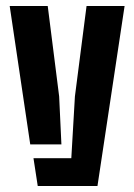

<svg xmlns="http://www.w3.org/2000/svg" viewBox="-20 -620 448 640"><path d="M12.3 -600H139.1L177.2 -298.5L184.7 -138.7H80.8ZM91.6 -92.6H217.7L229.7 -298.5L268.5 -600H395.3L304.9 0H105.8Z"/></svg>

Font: Big Shoulders Stencil Thin
Style: Regular
Weight: 100
Designer: Patric King
Foundry: XO Type Co
Version: Version 2.001